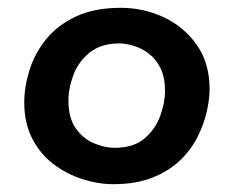

<svg xmlns="http://www.w3.org/2000/svg" viewBox="-20 -460 597 491"><path d="M270 11Q231 11 190.5 -2Q150 -15 116.5 -40.5Q83 -66 62.5 -105.5Q42 -145 42 -198Q42 -237 55 -279.5Q68 -322 97 -358.5Q126 -395 173.5 -417.5Q221 -440 289 -440Q347 -440 398.5 -416Q450 -392 483 -345.5Q516 -299 516 -232Q516 -206 508.5 -173.5Q501 -141 484.5 -108.5Q468 -76 439.5 -49Q411 -22 369 -5.5Q327 11 270 11ZM273 -82Q321 -82 349 -105.5Q377 -129 389.5 -163Q402 -197 402 -227Q402 -262 390.5 -285.5Q379 -309 360.5 -323Q342 -337 321.5 -343Q301 -349 285 -349Q239 -349 210 -326Q181 -303 168 -269Q155 -235 155 -203Q155 -158 174 -131.5Q193 -105 220.5 -93.5Q248 -82 273 -82Z"/></svg>

Font: Josefin Sans Thin SemiBold
Style: Italic
Weight: 600
Italic angle: -7°
Version: Version 2.000